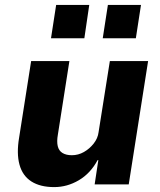

<svg xmlns="http://www.w3.org/2000/svg" viewBox="-20 -752 654 783"><path d="M201 11Q144 11 108 -12Q72 -35 59.5 -80.5Q47 -126 58 -191L107 -503H263L216 -203Q211 -175 215.5 -156Q220 -137 235 -128Q250 -119 273 -119Q299 -119 322 -132Q345 -145 362 -166.5Q379 -188 382 -213L428 -503H584L505 0H366L381 -99H378Q349 -45 301.5 -17Q254 11 201 11ZM399 -596 420 -732H555L534 -596ZM188 -596 209 -732H344L324 -596Z"/></svg>

Font: Nunito Sans 7pt SemiCondensed ExtraBold
Style: Italic
Weight: 800
Width: 4
Italic angle: -9°
Designer: Vernon Adams
Foundry: Vernon Adams
Version: Version 3.101;gftools[0.9.27]